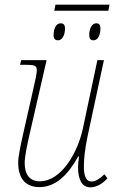

<svg xmlns="http://www.w3.org/2000/svg" viewBox="-20 -794 507 824"><path d="M213 -748H445L450 -774H218ZM229 -621C248 -621 259 -645 259 -672C259 -688 252 -694 240 -694C219 -694 210 -667 210 -644C210 -627 217 -621 229 -621ZM381 -621C401 -621 411 -645 411 -672C411 -688 405 -694 393 -694C372 -694 363 -667 363 -644C363 -627 370 -621 381 -621ZM368 10C395 10 422 -7 441 -29L428 -46C410 -28 390 -15 373 -15C350 -15 340 -37 340 -79C340 -112 344 -152 356 -210L426 -536H398L336 -244C315 -143 245 -16 151 -16C108 -16 86 -44 86 -94C86 -123 97 -174 107 -218L180 -536H71L66 -516H85C129 -516 138 -513 138 -492C138 -479 131 -447 123 -412L79 -218C70 -176 58 -125 58 -95C58 -37 83 9 149 9C218 9 270 -41 316 -123H319C316 -101 315 -88 315 -77C315 -26 330 10 368 10Z"/></svg>

Font: Noto Serif SemiCondensed Thin
Style: Italic
Weight: 100
Width: 4
Italic angle: -12°
Designer: Monotype Design Team
Foundry: Monotype Imaging Inc.
Version: Version 2.013